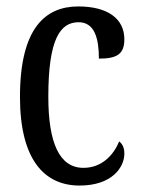

<svg xmlns="http://www.w3.org/2000/svg" viewBox="-20 -566 437 596"><path d="M227 10C328 10 366 -47 366 -89C366 -108 360 -119 350 -127C332 -84 296 -45 239 -45C164 -45 130 -123 130 -266C130 -445 167 -497 224 -497C274 -497 287 -446 287 -384C343 -384 366 -398 366 -444C366 -509 313 -546 223 -546C121 -546 42 -479 42 -265C42 -70 118 10 227 10Z"/></svg>

Font: Noto Serif Tamil ExtraCondensed
Style: Italic
Weight: 400
Width: 2
Italic angle: -12°
Designer: Indian Type Foundry, Tom Grace, and the Monotype Design Team
Foundry: Monotype Imaging Inc.
Version: Version 2.003